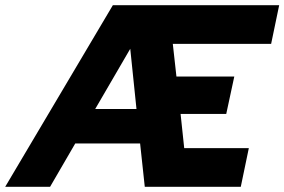

<svg xmlns="http://www.w3.org/2000/svg" viewBox="-74 -720 1096 740"><path d="M-54 0 361 -700H1002L971 -551H592L606 -425H829L798 -281H622L636 -149H885L854 0H484L466 -167H216L119 0ZM293 -300H452L428 -532Z"/></svg>

Font: Red Hat Text VF
Style: Italic
Weight: 400
Italic angle: -12°
Designer: Pentagram, MCKL
Foundry: Pentagram, MCKL
Version: Version 1.023